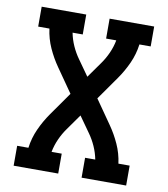

<svg xmlns="http://www.w3.org/2000/svg" viewBox="-82 -805 765 874"><g transform="rotate(10 300.0 -367.5)"><path d="M40 0V-92H92Q98 -138 117 -180Q136 -222 162 -259L238 -367L162 -476Q136 -513 117 -555Q98 -597 92 -643H40V-735H246V-643H199Q205 -612 218 -583Q231 -554 249 -529L300 -457L351 -529Q369 -554 382 -583Q395 -612 401 -643H354V-735H560V-643H508Q502 -597 483 -555Q464 -513 438 -476L362 -368L438 -259Q464 -222 483 -180Q502 -138 508 -92H560V0H354V-92H401Q395 -123 382 -152Q369 -181 351 -206L300 -278L249 -206Q231 -181 218 -152Q205 -123 199 -92H246V0Z"/></g></svg>

Font: Iosevka Curly Slab SmBdEx
Style: Regular
Weight: 600
Width: 7
Monospace: yes
Designer: Belleve Invis
Foundry: Belleve Invis
Version: Version 11.1.0; ttfautohint (v1.8.3)